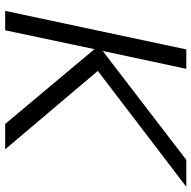

<svg xmlns="http://www.w3.org/2000/svg" viewBox="-19 -721 740 742"><g transform="rotate(90 351.0 -350.0)"><path d="M22 0 171 -700H246L177 -377L598 -700H702L254 -358L557 0H459L170 -345L97 0Z"/></g></svg>

Font: Red Hat Display
Style: Italic
Weight: 300
Italic angle: -12°
Designer: Pentagram, MCKL
Foundry: Pentagram, MCKL
Version: Version 1.023